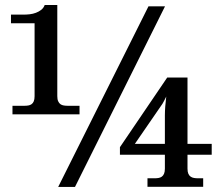

<svg xmlns="http://www.w3.org/2000/svg" viewBox="-20 -739 880 759"><path d="M29.3 -287.1V-320.8H75.7Q84.5 -320.8 91.8 -322Q99.1 -323.2 104.7 -327.1Q110.4 -331.1 113.5 -338.6Q116.7 -346.2 116.7 -358.9V-647H23.4V-681.2H73.7Q85 -681.2 97.7 -682.6Q110.4 -684.1 122.1 -688.5Q133.8 -692.9 143.1 -700.2Q152.3 -707.5 156.7 -719.2H206.5V-358.9Q206.5 -346.2 210 -338.6Q213.4 -331.1 219 -327.1Q224.6 -323.2 232.2 -322Q239.7 -320.8 248.5 -320.8H294.4V-287.1ZM276.4 0H210L566.9 -713.9H632.3ZM721.2 -127.4V-72.3Q721.2 -59.6 724.6 -52Q728 -44.4 733.9 -40.5Q739.7 -36.6 747.3 -35.4Q754.9 -34.2 763.2 -34.2H783.2V-0.5H563V-34.2H590.8Q599.1 -34.2 606.4 -35.4Q613.8 -36.6 619.4 -40.5Q625 -44.4 628.4 -52Q631.8 -59.6 631.8 -72.3V-127.4H454.1V-157.2L641.1 -432.6H721.2V-170.4H816.9V-127.4ZM631.8 -283.2Q631.8 -298.8 633.3 -318.8Q634.8 -338.9 637.2 -357.4Q633.3 -349.1 628.9 -340.8Q624.5 -332.5 622.1 -328.6L513.2 -170.4H631.8Z"/></svg>

Font: Droid-TTFautohint Serif
Style: Regular
Weight: 400
Foundry: Ascender Corporation
Version: Version 1.00; ttfautohint (v1.00rc1.4-1a1c-dirty) -l 8 -r 50